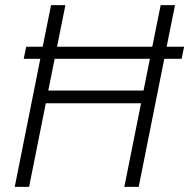

<svg xmlns="http://www.w3.org/2000/svg" viewBox="-20 -731 740 751"><path d="M631.8 -548.3H700.2L690.4 -501H622.6L522.5 0H466.3L531.7 -327.1H159.2L93.8 0H37.6L137.7 -501H72.8L82.5 -548.3H147L179.7 -710.9H235.8L203.1 -548.3H575.7L608.4 -710.9H664.6ZM168.9 -377H541.5L566.4 -501H193.8Z"/></svg>

Font: Franko
Style: Light Italic
Weight: 300
Designer: Google
Version: Version 1.200310; 2013